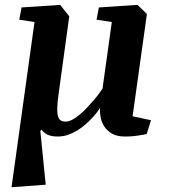

<svg xmlns="http://www.w3.org/2000/svg" viewBox="-20 -561 728 804"><path d="M70.3 -529.8 231.9 -540.5 270 -492.7 225.1 -165.5Q220.2 -130.4 219.7 -108.2Q219.2 -85.9 223.1 -73.5Q227.1 -61 234.9 -56.4Q242.7 -51.8 254.9 -51.8Q268.1 -51.8 283.7 -60.3Q299.3 -68.8 315.2 -82.3Q331.1 -95.7 346.2 -112.1Q361.3 -128.4 374.3 -143.6Q387.2 -158.7 396.2 -171.1Q405.3 -183.6 409.2 -189.5L448.2 -468.8L384.3 -478.5L394 -529.8L555.7 -540.5L595.2 -502.4L535.2 -74.2L612.3 -57.6L594.2 0Q581.1 3.4 565.9 5.4Q553.2 7.8 536.9 9.3Q520.5 10.7 502.9 10.7Q470.2 10.7 449.5 -1.2Q428.7 -13.2 417 -31Q405.3 -48.8 401.4 -69.8Q397.5 -90.8 398.4 -108.4Q394.5 -102.1 386 -90.8Q377.4 -79.6 365.2 -66.4Q353 -53.2 337.4 -39.6Q321.8 -25.9 303.5 -14.6Q285.2 -3.4 264.4 3.7Q243.7 10.7 221.7 10.7Q195.3 10.7 179.7 3.2Q164.1 -4.4 153.8 -17.6L148.9 -12.7L171.4 212.4L28.3 223.1L124.5 -468.8L60.5 -478.5Z"/></svg>

Font: Noticia Text
Style: Bold Italic
Weight: 700
Italic angle: -8°
Designer: JM Sole
Foundry: JM Sole
Version: Version 1.003